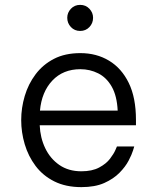

<svg xmlns="http://www.w3.org/2000/svg" viewBox="-20 -758 644 788"><path d="M309 -631Q286 -631 271 -647Q256 -663 256 -685Q256 -706 271 -722Q286 -738 309 -738Q332 -738 347 -722Q362 -706 362 -685Q362 -663 347 -647Q332 -631 309 -631ZM314 10Q250 10 203 -13.5Q156 -37 126 -77Q96 -117 81.5 -166Q67 -215 67 -265Q67 -315 81.5 -364Q96 -413 126 -453Q156 -493 201.5 -516.5Q247 -540 310 -540Q376 -540 427.5 -509Q479 -478 508.5 -417.5Q538 -357 538 -266V-244H143Q145 -193 165.5 -150Q186 -107 223.5 -81Q261 -55 314 -55Q358 -55 387 -70.5Q416 -86 431.5 -106.5Q447 -127 453.5 -142Q460 -157 460 -157H531Q531 -157 526 -140.5Q521 -124 508 -99Q495 -74 470.5 -49Q446 -24 408 -7Q370 10 314 10ZM144 -304H463Q460 -365 438.5 -402.5Q417 -440 383 -457Q349 -474 310 -474Q239 -474 195 -427.5Q151 -381 144 -304Z"/></svg>

Font: Be Vietnam Pro Light
Style: Regular
Weight: 300
Designer: Lam Bao, Tony Le, Vietanh Nguyen
Foundry: Yellow Type Foundry
Version: Version 1.002; ttfautohint (v1.8.3)